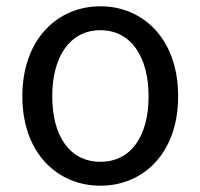

<svg xmlns="http://www.w3.org/2000/svg" viewBox="-20 -577 637 610"><path d="M299 13C435 13 546 -90 546 -271C546 -453 435 -557 299 -557C163 -557 51 -453 51 -271C51 -90 163 13 299 13ZM299 -63C202 -63 146 -144 146 -271C146 -397 202 -481 299 -481C396 -481 452 -397 452 -271C452 -144 396 -63 299 -63Z"/></svg>

Font: Noto Sans CJK SC Regular
Style: Regular
Weight: 400
Designer: Ryoko NISHIZUKA (kana & ideographs); Paul D. Hunt (Latin, Greek & Cyrillic); Wenlong ZHANG (bopomofo); Sandoll Communica
Foundry: Adobe Systems Incorporated
Version: Version 1.004;PS 1.004;hotconv 1.0.82;makeotf.lib2.5.63406